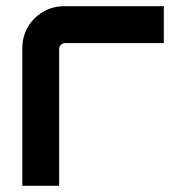

<svg xmlns="http://www.w3.org/2000/svg" viewBox="-20 -600 559 620"><path d="M171 0V-442C171 -452 180 -461 190 -461H509V-580H186C112 -580 52 -519 52 -446V0Z"/></svg>

Font: Orbitron SemiBold
Style: Regular
Weight: 600
Designer: Matt McInerney
Foundry: The League of Moveable Type
Version: Version 2.001